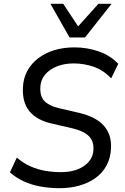

<svg xmlns="http://www.w3.org/2000/svg" viewBox="-20 -976 653 1005"><path d="M292 9Q241 9 193 0.5Q145 -8 104 -27Q63 -46 32 -74L68 -151Q102 -122 139 -105.5Q176 -89 216 -82Q256 -75 300 -75Q350 -75 387.5 -90Q425 -105 446.5 -131.5Q468 -158 469 -192Q471 -222 459.5 -244Q448 -266 422 -281Q396 -296 351 -306L248 -330Q171 -348 133.5 -394.5Q96 -441 100 -518Q102 -567 123.5 -606Q145 -645 182 -672.5Q219 -700 266.5 -714Q314 -728 369 -728Q436 -728 496.5 -707Q557 -686 599 -642L562 -566Q521 -609 470.5 -626.5Q420 -644 365 -644Q317 -644 278 -628.5Q239 -613 216 -585.5Q193 -558 191 -520Q189 -472 212 -447.5Q235 -423 287 -410L391 -386Q482 -365 523.5 -318Q565 -271 561 -200Q559 -149 537.5 -109.5Q516 -70 479.5 -44Q443 -18 395.5 -4.5Q348 9 292 9ZM344 -780 244 -956H311L389 -838L495 -956H564L425 -780Z"/></svg>

Font: Nunitoga
Style: Medium Italic
Weight: 500
Italic angle: -9°
Designer: Vernon Adams
Foundry: Vernon Adams
Version: Version 1.0